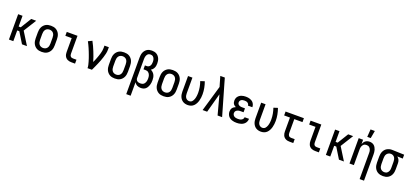

<svg xmlns="http://www.w3.org/2000/svg" viewBox="50 -2120 7901 3700"><g transform="rotate(20 4000.0 -270.5)"><path d="M78 0V-520H168V-300H211L346 -520H448L286 -260L448 0H346L211 -220H168V0Z M750 8Q723 8 696 3Q669 -2 645.5 -15.5Q622 -29 603.5 -49.5Q585 -70 574 -94.5Q563 -119 558.5 -146Q554 -173 554 -200V-320Q554 -347 558.5 -374Q563 -401 574 -425.5Q585 -450 603.5 -470.5Q622 -491 645.5 -504.5Q669 -518 696 -523Q723 -528 750 -528Q777 -528 804 -523Q831 -518 854.5 -504.5Q878 -491 896.5 -470.5Q915 -450 926 -425.5Q937 -401 941.5 -374Q946 -347 946 -320V-200Q946 -173 941.5 -146Q937 -119 926 -94.5Q915 -70 896.5 -49.5Q878 -29 854.5 -15.5Q831 -2 804 3Q777 8 750 8ZM750 -72Q774 -72 796 -81.5Q818 -91 832 -110.5Q846 -130 851 -153Q856 -176 856 -200V-320Q856 -344 851 -367Q846 -390 832 -409.5Q818 -429 796 -438.5Q774 -448 750 -448Q726 -448 704 -438.5Q682 -429 668 -409.5Q654 -390 649 -367Q644 -344 644 -320V-200Q644 -176 649 -153Q654 -130 668 -110.5Q682 -91 704 -81.5Q726 -72 750 -72Z M1360 0Q1339 0 1318.5 -3.5Q1298 -7 1279 -16Q1260 -25 1245 -40Q1230 -55 1221 -74Q1212 -93 1208.5 -113.5Q1205 -134 1205 -155V-440H1075V-520H1295V-155Q1295 -141 1298 -127Q1301 -113 1310 -101.5Q1319 -90 1332.5 -85Q1346 -80 1360 -80H1434V0Z M1690 0Q1690 -33 1682.5 -64.5Q1675 -96 1666 -127.5Q1657 -159 1646.5 -190Q1636 -221 1624.5 -251.5Q1613 -282 1601 -312.5Q1589 -343 1576 -372.5Q1563 -402 1549 -431.5Q1535 -461 1519 -490L1598 -528Q1623 -483 1644 -436.5Q1665 -390 1684.5 -342Q1704 -294 1721 -246Q1738 -198 1752 -149Q1764 -174 1774.5 -200Q1785 -226 1795 -252Q1805 -278 1814 -304.5Q1823 -331 1830.5 -358Q1838 -385 1843 -412.5Q1848 -440 1848 -468V-520H1938V-468Q1938 -427 1928.5 -386Q1919 -345 1906.5 -305.5Q1894 -266 1879.5 -227.5Q1865 -189 1848.5 -151Q1832 -113 1815 -75Q1798 -37 1780 0Z M2250 8Q2223 8 2196 3Q2169 -2 2145.5 -15.5Q2122 -29 2103.5 -49.5Q2085 -70 2074 -94.5Q2063 -119 2058.5 -146Q2054 -173 2054 -200V-320Q2054 -347 2058.5 -374Q2063 -401 2074 -425.5Q2085 -450 2103.5 -470.5Q2122 -491 2145.5 -504.5Q2169 -518 2196 -523Q2223 -528 2250 -528Q2277 -528 2304 -523Q2331 -518 2354.5 -504.5Q2378 -491 2396.5 -470.5Q2415 -450 2426 -425.5Q2437 -401 2441.5 -374Q2446 -347 2446 -320V-200Q2446 -173 2441.5 -146Q2437 -119 2426 -94.5Q2415 -70 2396.5 -49.5Q2378 -29 2354.5 -15.5Q2331 -2 2304 3Q2277 8 2250 8ZM2250 -72Q2274 -72 2296 -81.5Q2318 -91 2332 -110.5Q2346 -130 2351 -153Q2356 -176 2356 -200V-320Q2356 -344 2351 -367Q2346 -390 2332 -409.5Q2318 -429 2296 -438.5Q2274 -448 2250 -448Q2226 -448 2204 -438.5Q2182 -429 2168 -409.5Q2154 -390 2149 -367Q2144 -344 2144 -320V-200Q2144 -176 2149 -153Q2154 -130 2168 -110.5Q2182 -91 2204 -81.5Q2226 -72 2250 -72Z M2562 215V-535Q2562 -561 2565.5 -587Q2569 -613 2578.5 -637Q2588 -661 2604.5 -682Q2621 -703 2643 -717.5Q2665 -732 2690.5 -737.5Q2716 -743 2742 -743Q2768 -743 2793 -737.5Q2818 -732 2839.5 -719Q2861 -706 2877.5 -686Q2894 -666 2904 -643Q2914 -620 2918 -594.5Q2922 -569 2922 -544Q2922 -521 2918.5 -498.5Q2915 -476 2905.5 -455.5Q2896 -435 2881 -418Q2866 -401 2846 -390Q2871 -379 2891.5 -360Q2912 -341 2924.5 -316.5Q2937 -292 2941.5 -264.5Q2946 -237 2946 -209Q2946 -183 2943 -157.5Q2940 -132 2932 -108Q2924 -84 2911 -61.5Q2898 -39 2878.5 -22.5Q2859 -6 2834 1Q2809 8 2783 8Q2763 8 2743.5 4Q2724 0 2706.5 -9Q2689 -18 2675 -32Q2661 -46 2652 -63V215ZM2747 -72Q2764 -72 2780.5 -76Q2797 -80 2810.5 -90.5Q2824 -101 2833 -115.5Q2842 -130 2847 -146Q2852 -162 2854 -179Q2856 -196 2856 -213Q2856 -229 2854 -245.5Q2852 -262 2847 -277Q2842 -292 2833 -306Q2824 -320 2811 -330Q2798 -340 2782 -344Q2766 -348 2750 -348H2711V-428H2750Q2770 -428 2787.5 -438Q2805 -448 2815 -465.5Q2825 -483 2828.5 -502.5Q2832 -522 2832 -542Q2832 -556 2830.5 -570Q2829 -584 2825 -598Q2821 -612 2813.5 -624Q2806 -636 2795 -645.5Q2784 -655 2770.5 -659Q2757 -663 2742 -663Q2728 -663 2713.5 -658.5Q2699 -654 2688 -644Q2677 -634 2670 -620.5Q2663 -607 2659 -593Q2655 -579 2653.5 -564.5Q2652 -550 2652 -535V-145Q2653 -128 2661 -112.5Q2669 -97 2683 -88Q2697 -79 2713.5 -75.5Q2730 -72 2747 -72Z M3250 8Q3223 8 3196 3Q3169 -2 3145.5 -15.5Q3122 -29 3103.5 -49.5Q3085 -70 3074 -94.5Q3063 -119 3058.5 -146Q3054 -173 3054 -200V-320Q3054 -347 3058.5 -374Q3063 -401 3074 -425.5Q3085 -450 3103.5 -470.5Q3122 -491 3145.5 -504.5Q3169 -518 3196 -523Q3223 -528 3250 -528Q3277 -528 3304 -523Q3331 -518 3354.5 -504.5Q3378 -491 3396.5 -470.5Q3415 -450 3426 -425.5Q3437 -401 3441.5 -374Q3446 -347 3446 -320V-200Q3446 -173 3441.5 -146Q3437 -119 3426 -94.5Q3415 -70 3396.5 -49.5Q3378 -29 3354.5 -15.5Q3331 -2 3304 3Q3277 8 3250 8ZM3250 -72Q3274 -72 3296 -81.5Q3318 -91 3332 -110.5Q3346 -130 3351 -153Q3356 -176 3356 -200V-320Q3356 -344 3351 -367Q3346 -390 3332 -409.5Q3318 -429 3296 -438.5Q3274 -448 3250 -448Q3226 -448 3204 -438.5Q3182 -429 3168 -409.5Q3154 -390 3149 -367Q3144 -344 3144 -320V-200Q3144 -176 3149 -153Q3154 -130 3168 -110.5Q3182 -91 3204 -81.5Q3226 -72 3250 -72Z M3746 8Q3720 8 3694 2Q3668 -4 3645.5 -18Q3623 -32 3606.5 -52.5Q3590 -73 3580 -97.5Q3570 -122 3566 -148Q3562 -174 3562 -200V-520H3652V-200Q3652 -178 3656 -155.5Q3660 -133 3671.5 -114Q3683 -95 3703 -83.5Q3723 -72 3745 -72Q3762 -72 3778 -78Q3794 -84 3805 -96Q3816 -108 3824 -123Q3832 -138 3837.5 -153.5Q3843 -169 3846.5 -185.5Q3850 -202 3852 -218Q3854 -234 3855 -250.5Q3856 -267 3856 -284Q3856 -341 3845.5 -398Q3835 -455 3816 -509L3900 -536Q3922 -475 3934 -411.5Q3946 -348 3946 -284Q3946 -251 3942 -218Q3938 -185 3929.5 -153Q3921 -121 3905.5 -91Q3890 -61 3866.5 -37.5Q3843 -14 3811 -3Q3779 8 3746 8Z M4050 0 4205 -530 4183 -604Q4174 -637 4164.5 -669.5Q4155 -702 4145 -735H4238L4269 -626L4450 0H4357L4251 -396L4143 0Z M4747 8Q4723 8 4699 5Q4675 2 4652 -6Q4629 -14 4609 -27.5Q4589 -41 4574.5 -60.5Q4560 -80 4553 -103.5Q4546 -127 4546 -151Q4546 -171 4551 -190.5Q4556 -210 4568 -226Q4580 -242 4597 -253Q4614 -264 4632 -272Q4617 -279 4603 -289.5Q4589 -300 4579.5 -314Q4570 -328 4566 -345Q4562 -362 4562 -379Q4562 -401 4568 -423Q4574 -445 4587.5 -463Q4601 -481 4619.5 -494Q4638 -507 4659 -514.5Q4680 -522 4702.5 -525Q4725 -528 4747 -528Q4769 -528 4791.5 -525Q4814 -522 4834.5 -514.5Q4855 -507 4873.5 -494.5Q4892 -482 4905 -464Q4918 -446 4925 -424.5Q4932 -403 4932 -381V-379H4842Q4842 -396 4833 -410.5Q4824 -425 4810 -433.5Q4796 -442 4780 -445Q4764 -448 4747 -448Q4731 -448 4714 -445Q4697 -442 4683 -433.5Q4669 -425 4660.5 -409.5Q4652 -394 4652 -378Q4652 -367 4655.5 -356Q4659 -345 4667 -337Q4675 -329 4685 -323.5Q4695 -318 4705.5 -315Q4716 -312 4727.5 -311Q4739 -310 4750 -310H4806V-230H4750Q4737 -230 4724 -229Q4711 -228 4698.5 -224.5Q4686 -221 4674.5 -215Q4663 -209 4654 -200Q4645 -191 4640.5 -178.5Q4636 -166 4636 -153Q4636 -133 4646 -115.5Q4656 -98 4672.5 -88.5Q4689 -79 4708.5 -75.5Q4728 -72 4747 -72Q4766 -72 4784.5 -75Q4803 -78 4819.5 -87Q4836 -96 4847 -112Q4858 -128 4858 -147H4948V-146Q4948 -123 4940.5 -100Q4933 -77 4918 -58Q4903 -39 4883 -26Q4863 -13 4840.5 -5.5Q4818 2 4794.5 5Q4771 8 4747 8Z M5246 8Q5220 8 5194 2Q5168 -4 5145.5 -18Q5123 -32 5106.5 -52.5Q5090 -73 5080 -97.5Q5070 -122 5066 -148Q5062 -174 5062 -200V-520H5152V-200Q5152 -178 5156 -155.5Q5160 -133 5171.5 -114Q5183 -95 5203 -83.5Q5223 -72 5245 -72Q5262 -72 5278 -78Q5294 -84 5305 -96Q5316 -108 5324 -123Q5332 -138 5337.5 -153.5Q5343 -169 5346.5 -185.5Q5350 -202 5352 -218Q5354 -234 5355 -250.5Q5356 -267 5356 -284Q5356 -341 5345.5 -398Q5335 -455 5316 -509L5400 -536Q5422 -475 5434 -411.5Q5446 -348 5446 -284Q5446 -251 5442 -218Q5438 -185 5429.5 -153Q5421 -121 5405.5 -91Q5390 -61 5366.5 -37.5Q5343 -14 5311 -3Q5279 8 5246 8Z M5835 0Q5814 0 5793.5 -3.5Q5773 -7 5754.5 -16Q5736 -25 5721 -40Q5706 -55 5697 -74Q5688 -93 5684.5 -113.5Q5681 -134 5681 -155V-440H5562V-520H5938V-440H5770V-155Q5770 -141 5773.5 -127Q5777 -113 5785.5 -101.5Q5794 -90 5807.5 -85Q5821 -80 5835 -80H5909V0Z M6360 0Q6339 0 6318.5 -3.5Q6298 -7 6279 -16Q6260 -25 6245 -40Q6230 -55 6221 -74Q6212 -93 6208.5 -113.5Q6205 -134 6205 -155V-440H6075V-520H6295V-155Q6295 -141 6298 -127Q6301 -113 6310 -101.5Q6319 -90 6332.5 -85Q6346 -80 6360 -80H6434V0Z M6578 0V-520H6668V-300H6711L6846 -520H6948L6786 -260L6948 0H6846L6711 -220H6668V0Z M7348 215V-320Q7348 -335 7346.5 -350.5Q7345 -366 7340 -380Q7335 -394 7327 -407.5Q7319 -421 7307 -430.5Q7295 -440 7280 -444Q7265 -448 7250 -448Q7235 -448 7220 -444Q7205 -440 7193 -430.5Q7181 -421 7173 -407.5Q7165 -394 7160 -380Q7155 -366 7153.5 -350.5Q7152 -335 7152 -320V0H7062V-520H7152V-432Q7160 -453 7172.5 -471.5Q7185 -490 7203 -503Q7221 -516 7242.5 -522Q7264 -528 7286 -528Q7310 -528 7334 -520.5Q7358 -513 7376 -497.5Q7394 -482 7406.5 -460.5Q7419 -439 7426 -416Q7433 -393 7435.5 -368.5Q7438 -344 7438 -320V215ZM7208 -600 7219 -756H7307L7279 -600Z M7749 8Q7722 8 7695.5 2.5Q7669 -3 7645 -16Q7621 -29 7603 -49.5Q7585 -70 7574 -94.5Q7563 -119 7558.5 -146Q7554 -173 7554 -200V-320Q7554 -346 7558 -371.5Q7562 -397 7572 -421Q7582 -445 7598.5 -465.5Q7615 -486 7637 -499.5Q7659 -513 7684 -520.5Q7709 -528 7735 -528H7750L7994 -520V-440L7881 -444Q7895 -433 7906.5 -419Q7918 -405 7925 -389Q7932 -373 7935 -355.5Q7938 -338 7938 -320V-200Q7938 -173 7934 -146.5Q7930 -120 7919.5 -95.5Q7909 -71 7891.5 -50.5Q7874 -30 7851.5 -16.5Q7829 -3 7802.5 2.5Q7776 8 7749 8ZM7749 -72Q7764 -72 7779 -76Q7794 -80 7806 -89.5Q7818 -99 7826.5 -112Q7835 -125 7840 -139.5Q7845 -154 7846.5 -169.5Q7848 -185 7848 -200V-320Q7848 -342 7844 -363.5Q7840 -385 7829 -404Q7818 -423 7799 -434.5Q7780 -446 7758 -448H7742Q7720 -448 7699.5 -436.5Q7679 -425 7666 -406.5Q7653 -388 7648.5 -365.5Q7644 -343 7644 -320V-200Q7644 -177 7649 -153.5Q7654 -130 7667.5 -111Q7681 -92 7703 -82Q7725 -72 7749 -72Z"/></g></svg>

Font: Iosevka SS10 Medium
Style: Regular
Weight: 500
Monospace: yes
Designer: Belleve Invis
Foundry: Belleve Invis
Version: Version 28.0.6; ttfautohint (v1.8.4)